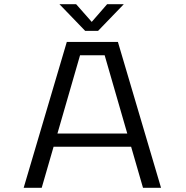

<svg xmlns="http://www.w3.org/2000/svg" viewBox="-20 -901 890 921"><path d="M574 -881 450.5 -753H388.5L265 -881H345L420 -796L494 -881ZM666 0 609 -197H237L180 0H93.5L300.5 -700H545.5L752.5 0ZM364 -636 255.5 -260.5H590.5L482 -636Z"/></svg>

Font: League Mono Wide Light
Style: Regular
Weight: 300
Width: 8
Designer: Tyler Finck
Foundry: The League of Moveable Type / Tyler Finck
Version: Version 2.210